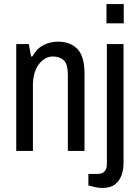

<svg xmlns="http://www.w3.org/2000/svg" viewBox="-20 -743 678 945"><path d="M60 0V-526H122L133 -465H139Q161 -504 194 -521Q227 -538 266 -538Q325 -538 360.5 -502.5Q396 -467 396 -379V0H314V-373Q314 -428 293.5 -446.5Q273 -465 240 -465Q201 -465 171.5 -427Q142 -389 142 -321V0ZM484 182Q466 182 447 178Q428 174 415 170V113H459Q506 113 506 65V-526H588V61Q588 91 578.5 118.5Q569 146 546.5 164Q524 182 484 182ZM504 -628V-723H589V-628Z"/></svg>

Font: Archivo Narrow
Style: Regular
Weight: 400
Designer: Hector Gatti
Foundry: Omnibus-Type
Version: Version 3.002